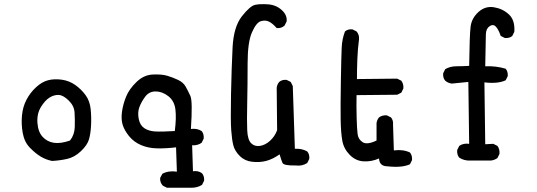

<svg xmlns="http://www.w3.org/2000/svg" viewBox="-20 -760 2540 909"><path d="M226.6 2Q197.3 -3.9 172.9 -18.6Q148.4 -33.2 122.1 -60.1Q95.7 -86.9 87.9 -128.9Q80.1 -170.9 84 -212.9Q87.9 -254.9 105.5 -288.1Q123 -321.3 150.4 -346.7Q177.7 -372.1 207 -379.9Q236.3 -387.7 272 -382.8Q307.6 -377.9 335.9 -357.9Q364.3 -337.9 384.8 -310.1Q405.3 -282.2 409.2 -243.7Q413.1 -205.1 411.1 -166.5Q409.2 -127.9 401.4 -100.6Q393.6 -73.2 363.3 -44.4Q333 -15.6 298.3 -7.8Q263.7 0 226.6 2ZM311.5 -94.7Q333 -122.1 334 -159.2Q335 -196.3 333 -227.5Q331.1 -258.8 305.2 -284.2Q279.3 -309.6 257.8 -310.5Q236.3 -311.5 214.8 -298.3Q193.4 -285.2 173.8 -253.4Q154.3 -221.7 157.2 -178.7Q160.2 -135.7 181.6 -112.3Q203.1 -88.9 234.9 -84Q266.6 -79.1 311.5 -94.7Z M770.5 128.9 751 119.1Q736.3 103.5 738.3 82L749 62.5Q778.3 46.9 817.4 52.7L813.5 -62.5Q764.6 -56.6 723.1 -57.6Q681.6 -58.6 647.5 -73.2Q613.3 -87.9 590.8 -115.7Q568.4 -143.6 560.5 -169.9Q552.7 -196.3 557.6 -231.4Q562.5 -266.6 577.1 -302.7Q591.8 -338.9 626.5 -372.1Q661.1 -405.3 703.1 -407.2Q745.1 -409.2 771.5 -401.4Q797.9 -393.6 822.8 -381.8Q847.7 -370.1 858.9 -350.1Q870.1 -330.1 881.3 -305.7Q892.6 -281.2 883.8 -149.4Q913.1 -153.3 934.6 -139.6Q946.3 -126 944.3 -103.5L934.6 -84Q915 -70.3 889.6 -72.3L893.6 50.8Q918.9 46.9 936.5 60.5Q948.2 74.2 946.3 95.7L936.5 115.2Q915 128.9 885.7 128.9ZM807.6 -139.6Q815.4 -201.2 810.5 -241.7Q805.7 -282.2 776.9 -304.7Q748 -327.1 716.8 -327.1Q685.5 -327.1 667 -301.8Q648.4 -276.4 639.6 -252Q630.9 -227.5 636.7 -197.3Q642.6 -167 663.1 -153.3Q683.6 -139.6 713.4 -137.7Q743.2 -135.7 807.6 -139.6Z M1379.9 23.4Q1323.2 24.4 1317.4 11.2Q1311.5 -2 1303.7 -29.3Q1270.5 -5.9 1239.7 2Q1209 9.8 1173.8 5.9Q1138.7 2 1115.2 -21.5Q1091.8 -44.9 1085 -70.8Q1078.1 -96.7 1074.7 -143.1Q1071.3 -189.5 1073.7 -313Q1076.2 -436.5 1081.1 -534.7Q1085.9 -632.8 1125 -682.6Q1164.1 -732.4 1188.5 -737.3Q1212.9 -742.2 1250.5 -739.3Q1288.1 -736.3 1314.5 -711.9Q1340.8 -687.5 1336.9 -658.2L1327.1 -638.7Q1311.5 -625 1290 -627Q1270.5 -649.4 1253.4 -657.7Q1236.3 -666 1214.8 -659.7Q1193.4 -653.3 1172.9 -606.9Q1152.3 -560.5 1152.3 -459.5Q1152.3 -358.4 1150.4 -273.9Q1148.4 -189.5 1150.4 -144Q1152.3 -98.6 1168.9 -82Q1185.5 -65.4 1210.9 -69.3Q1236.3 -73.2 1258.8 -93.8Q1281.2 -114.3 1292 -143.6L1290 -344.7Q1292 -360.4 1301.8 -372.1Q1315.4 -383.8 1336.9 -381.8L1356.4 -372.1L1366.2 -352.5L1376 -55.7Q1409.2 -57.6 1434.6 -43Q1446.3 -29.3 1444.3 -7.8L1434.6 11.7Q1411.1 27.3 1379.9 23.4Z M1812.5 27.3Q1776.4 26.4 1774.4 -9.8Q1739.3 5.9 1701.7 3.9Q1664.1 2 1635.7 -26.9Q1607.4 -55.7 1600.6 -93.8Q1593.8 -131.8 1592.8 -195.3Q1591.8 -258.8 1593.8 -376Q1595.7 -493.2 1597.7 -534.7Q1599.6 -576.2 1613.3 -611.3Q1627 -623 1648.4 -621.1L1668 -611.3Q1681.6 -595.7 1679.7 -574.2Q1673.8 -529.3 1671.9 -481.9Q1669.9 -434.6 1669.9 -385.7L1860.4 -387.7L1879.9 -377.9Q1891.6 -362.3 1889.6 -340.8L1879.9 -321.3L1860.4 -311.5L1668 -309.6Q1667 -253.9 1668.5 -202.6Q1669.9 -151.4 1672.9 -126Q1675.8 -100.6 1696.8 -86.9Q1717.8 -73.2 1762.7 -94.7V-176.8Q1764.6 -192.4 1774.4 -204.1Q1790 -215.8 1811.5 -213.9L1831.1 -204.1Q1842.8 -190.4 1840.8 -168.9L1844.7 -47.9Q1887.7 -53.7 1920.9 -38.1Q1932.6 -23.4 1930.7 -2L1920.9 17.6Q1883.8 35.2 1812.5 27.3Z M2209 0Q2177.7 2 2154.3 -13.7Q2142.6 -27.3 2144.5 -49.8L2154.3 -69.3Q2173.8 -83 2201.2 -79.1L2197.3 -372.1L2119.1 -364.3Q2101.6 -366.2 2087.9 -377.9Q2076.2 -391.6 2078.1 -413.1L2087.9 -432.6Q2111.3 -446.3 2141.6 -446.3Q2171.9 -446.3 2201.2 -448.2Q2203.1 -593.8 2208 -633.8Q2212.9 -673.8 2245.1 -703.1Q2277.3 -732.4 2318.8 -725.6Q2360.4 -718.8 2389.6 -691.4Q2418.9 -664.1 2415 -609.4L2405.3 -589.8Q2391.6 -578.1 2370.1 -580.1L2350.6 -589.8Q2340.8 -619.1 2328.1 -633.3Q2315.4 -647.5 2298.3 -636.2Q2281.2 -625 2280.3 -598.6Q2279.3 -572.3 2277.3 -446.3Q2329.1 -448.2 2374 -434.6Q2385.7 -420.9 2383.8 -399.4L2374 -379.9Q2336.9 -362.3 2273.4 -370.1L2277.3 -77.1L2315.4 -79.1L2335 -69.3Q2346.7 -53.7 2344.7 -31.2L2335 -11.7Q2321.3 -2 2304.7 0Z"/></svg>

Font: JasonHandwriting2
Style: Regular
Weight: 400
Version: Version 1.05.10